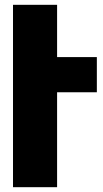

<svg xmlns="http://www.w3.org/2000/svg" viewBox="-20 -777 426 797"><path d="M382 -540V-394H217V0H34V-757H217V-540Z"/></svg>

Font: Montserrat arm
Style: Bold
Weight: 700
Designer: Julieta Ulanovsky
Foundry: Julieta Ulanovsky
Version: Version 6.000;PS 006.000;hotconv 1.0.88;makeotf.lib2.5.64775